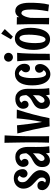

<svg xmlns="http://www.w3.org/2000/svg" viewBox="1184 -2034 883 3292"><g transform="rotate(-90 1626.0 -388.5)"><path d="M371.1 -439.9Q371.1 -417.5 362.8 -401.9Q354.5 -386.2 342.8 -376.5Q331.1 -366.7 318.4 -362.3Q305.7 -357.9 296.9 -357.9Q288.1 -357.9 275.9 -361.1Q263.7 -364.3 252.7 -372.6Q241.7 -380.9 233.9 -394.8Q226.1 -408.7 226.1 -430.2Q226.6 -441.9 230.5 -453.1Q233.9 -462.9 241 -473.4Q248 -483.9 261.2 -492.2Q252.4 -504.9 243.7 -511.7Q234.9 -518.6 228 -522Q219.7 -525.9 212.9 -526.9Q197.8 -526.9 185.5 -520.8Q173.3 -514.6 164.8 -504.6Q156.2 -494.6 151.6 -481.4Q147 -468.3 147 -454.1Q147 -436 149.4 -421.4Q151.9 -406.7 160.6 -391.6Q169.4 -376.5 187 -358.9Q204.6 -341.3 234.9 -317.9Q265.1 -294.4 287.6 -272.2Q310.1 -250 324.7 -228.5Q339.4 -207 346.7 -185.3Q354 -163.6 354 -140.1Q354 -124.5 350.8 -106.2Q347.7 -87.9 340.1 -69.1Q332.5 -50.3 320.1 -33Q307.6 -15.6 289.3 -2Q271 11.7 246.3 19.8Q221.7 27.8 189.9 27.8Q142.1 27.8 108.4 13.7Q74.7 -0.5 53 -20.8Q31.2 -41 21.2 -63.5Q11.2 -85.9 11.2 -103Q11.2 -121.1 15.6 -136.7Q20 -152.3 29.5 -164.1Q39.1 -175.8 54 -182.4Q68.8 -189 89.8 -189Q107.4 -189 121.8 -183.6Q136.2 -178.2 146.7 -167.7Q157.2 -157.2 163.1 -142.1Q168.9 -127 168.9 -107.9Q168.5 -99.6 165.5 -90.8Q163.1 -83.5 157.2 -74.7Q151.4 -65.9 141.1 -58.1Q147.9 -52.7 154.5 -50Q161.1 -47.4 166.5 -46.4Q172.4 -44.9 178.2 -44.9Q184.6 -44.9 193.1 -48.6Q201.7 -52.2 209.5 -60.1Q217.3 -67.9 222.7 -79.1Q228 -90.3 228 -106Q228 -121.6 225.3 -134.5Q222.7 -147.5 214.1 -161.4Q205.6 -175.3 189.5 -191.9Q173.3 -208.5 147 -231.9Q120.6 -255.4 100.1 -277.6Q79.6 -299.8 65.7 -323.7Q51.8 -347.7 44.4 -374Q37.1 -400.4 37.1 -432.1Q37.1 -463.4 49.6 -492.7Q62 -522 85 -544.7Q107.9 -567.4 140.6 -580.8Q173.3 -594.2 213.9 -594.2Q254.9 -594.2 284.7 -581.5Q314.5 -568.8 333.5 -547.6Q352.5 -526.4 361.8 -498.5Q371.1 -470.7 371.1 -439.9Z M651.4 20Q648.4 4.9 646 -10.7Q643.6 -26.4 642.1 -43Q619.6 -9.8 588.4 8.1Q557.1 25.9 520 25.9Q501 25.9 481 19.8Q460.9 13.7 444.6 -1.5Q428.2 -16.6 417.7 -42.7Q407.2 -68.8 407.2 -108.9Q407.2 -142.1 417 -166.7Q426.8 -191.4 442.4 -210Q458 -228.5 477.5 -242.2Q497.1 -255.9 516.4 -266.6Q535.6 -277.3 553.2 -286.6Q570.8 -295.9 582 -305.2Q603.5 -322.3 619.4 -341.6Q635.3 -360.8 645 -381.8Q643.1 -415.5 637.9 -437.3Q632.8 -459 624.5 -471.9Q616.2 -484.9 604.2 -490Q592.3 -495.1 577.1 -495.1Q554.7 -495.1 539.3 -485.4Q523.9 -475.6 514.2 -461.9Q526.4 -454.1 533 -445.3Q539.6 -436.5 543 -428.2Q546.9 -418.9 547.4 -409.2Q547.4 -376 528.6 -358.4Q509.8 -340.8 480.5 -340.8Q465.3 -340.8 452.6 -347.9Q439.9 -355 430.4 -367.7Q420.9 -380.4 415.5 -397.9Q410.2 -415.5 410.2 -436Q410.2 -456.5 419.4 -479.5Q428.7 -502.4 449.2 -522.2Q469.7 -542 502 -554.9Q534.2 -567.9 580.1 -567.9Q626 -567.9 658.7 -550Q691.4 -532.2 712.4 -502.7Q733.4 -473.1 742.9 -434.6Q752.4 -396 752.4 -355Q752.4 -324.2 752 -288.1Q751.5 -252 751.5 -213.9Q751.5 -182.1 752 -150.4Q752.4 -118.7 753.9 -89.1Q755.4 -59.6 757.8 -33.4Q760.3 -7.3 764.2 13.2ZM644 -266.1Q627 -245.6 607.4 -231Q592.8 -220.7 575.9 -208Q559.1 -195.3 544.7 -181.2Q530.3 -167 520.8 -151.6Q511.2 -136.2 511.2 -120.1Q511.2 -98.1 522 -82.5Q532.7 -66.9 552.2 -66.9Q570.3 -66.9 584.5 -76.7Q598.6 -86.4 609.6 -100.8Q620.6 -115.2 628.2 -131.8Q635.7 -148.4 640.1 -162.1Z M950.2 -751Q947.3 -691.4 944.8 -640.6Q942.4 -589.8 940.7 -544.9Q939 -500 938 -459.5Q937 -418.9 936.3 -379.4Q935.5 -339.8 935.3 -299.8Q935.1 -259.8 935.1 -215.8Q935.1 -167 935.1 -111.3Q935.1 -55.7 936 12.2L825.2 9.8Q828.1 -64 829.1 -135.5Q830.1 -207 830.1 -282.2Q830.1 -332.5 829.6 -385.5Q829.1 -438.5 828.1 -496.3Q827.1 -554.2 825.9 -618.2Q824.7 -682.1 823.2 -753.9Z M1393.1 -542Q1369.6 -469.2 1349.1 -400.9Q1328.6 -332.5 1310.5 -264.4Q1292.5 -196.3 1276.4 -127Q1260.3 -57.6 1246.1 17.1L1105 20Q1091.8 -52.7 1078.4 -120.8Q1064.9 -189 1050 -256.3Q1035.2 -323.7 1018.6 -392.1Q1002 -460.4 982.9 -533.2L1123 -539.1Q1134.3 -434.6 1147.9 -325.7Q1161.6 -216.8 1180.2 -111.8Q1204.1 -217.8 1219 -327.9Q1233.9 -438 1242.2 -543.9Z M1647.9 20Q1645 4.9 1642.6 -10.7Q1640.1 -26.4 1638.7 -43Q1616.2 -9.8 1585 8.1Q1553.7 25.9 1516.6 25.9Q1497.6 25.9 1477.5 19.8Q1457.5 13.7 1441.2 -1.5Q1424.8 -16.6 1414.3 -42.7Q1403.8 -68.8 1403.8 -108.9Q1403.8 -142.1 1413.6 -166.7Q1423.3 -191.4 1439 -210Q1454.6 -228.5 1474.1 -242.2Q1493.7 -255.9 1512.9 -266.6Q1532.2 -277.3 1549.8 -286.6Q1567.4 -295.9 1578.6 -305.2Q1600.1 -322.3 1616 -341.6Q1631.8 -360.8 1641.6 -381.8Q1639.6 -415.5 1634.5 -437.3Q1629.4 -459 1621.1 -471.9Q1612.8 -484.9 1600.8 -490Q1588.9 -495.1 1573.7 -495.1Q1551.3 -495.1 1535.9 -485.4Q1520.5 -475.6 1510.7 -461.9Q1522.9 -454.1 1529.5 -445.3Q1536.1 -436.5 1539.6 -428.2Q1543.5 -418.9 1543.9 -409.2Q1543.9 -376 1525.1 -358.4Q1506.3 -340.8 1477.1 -340.8Q1461.9 -340.8 1449.2 -347.9Q1436.5 -355 1427 -367.7Q1417.5 -380.4 1412.1 -397.9Q1406.7 -415.5 1406.7 -436Q1406.7 -456.5 1416 -479.5Q1425.3 -502.4 1445.8 -522.2Q1466.3 -542 1498.5 -554.9Q1530.8 -567.9 1576.7 -567.9Q1622.6 -567.9 1655.3 -550Q1688 -532.2 1709 -502.7Q1730 -473.1 1739.5 -434.6Q1749 -396 1749 -355Q1749 -324.2 1748.5 -288.1Q1748 -252 1748 -213.9Q1748 -182.1 1748.5 -150.4Q1749 -118.7 1750.5 -89.1Q1752 -59.6 1754.4 -33.4Q1756.8 -7.3 1760.7 13.2ZM1640.6 -266.1Q1623.5 -245.6 1604 -231Q1589.4 -220.7 1572.5 -208Q1555.7 -195.3 1541.3 -181.2Q1526.9 -167 1517.3 -151.6Q1507.8 -136.2 1507.8 -120.1Q1507.8 -98.1 1518.6 -82.5Q1529.3 -66.9 1548.8 -66.9Q1566.9 -66.9 1581.1 -76.7Q1595.2 -86.4 1606.2 -100.8Q1617.2 -115.2 1624.8 -131.8Q1632.3 -148.4 1636.7 -162.1Z M2177.7 -415Q2177.7 -381.3 2168.7 -361.6Q2159.7 -341.8 2147.2 -331.8Q2134.8 -321.8 2121.8 -318.8Q2108.9 -315.9 2100.6 -315.9Q2092.3 -315.9 2080.6 -318.6Q2068.8 -321.3 2057.9 -329.3Q2046.9 -337.4 2039.3 -352.3Q2031.7 -367.2 2031.7 -391.1Q2032.2 -404.3 2036.6 -417Q2040.5 -427.7 2048.3 -439Q2056.2 -450.2 2070.8 -458Q2062.5 -476.6 2052.5 -486.3Q2042.5 -496.1 2033.2 -501Q2022.5 -506.3 2011.7 -507.8Q1993.7 -507.8 1979 -491.2Q1964.4 -474.6 1954.1 -444.6Q1943.8 -414.6 1938.2 -372.6Q1932.6 -330.6 1932.6 -279.8Q1932.6 -229.5 1936.3 -185.8Q1939.9 -142.1 1948.2 -109.6Q1956.5 -77.1 1970.7 -58.6Q1984.9 -40 2005.9 -40Q2017.1 -40.5 2028.3 -45.4Q2038.1 -49.3 2049.1 -58.3Q2060.1 -67.4 2068.8 -84Q2051.8 -92.3 2042.7 -104.2Q2033.7 -116.2 2029.8 -127.4Q2024.9 -140.6 2024.4 -154.8Q2024.4 -178.2 2033.7 -192.9Q2043 -207.5 2055.7 -216.1Q2068.4 -224.6 2081.5 -227.8Q2094.7 -231 2102.5 -231Q2110.8 -231 2123 -227.5Q2135.3 -224.1 2146.5 -214.4Q2157.7 -204.6 2165.8 -186.8Q2173.8 -168.9 2173.8 -140.1Q2173.8 -111.3 2159.9 -80.6Q2146 -49.8 2122.3 -24.4Q2098.6 1 2067.6 17.1Q2036.6 33.2 2002.4 33.2Q1979.5 33.2 1956.1 26.9Q1932.6 20.5 1911.1 5.9Q1889.6 -8.8 1870.6 -32.7Q1851.6 -56.6 1837.6 -91.3Q1823.7 -126 1815.7 -172.6Q1807.6 -219.2 1807.6 -279.8Q1807.6 -340.3 1816.4 -386Q1825.2 -431.6 1840.6 -464.4Q1856 -497.1 1876 -518.6Q1896 -540 1918.7 -552.7Q1941.4 -565.4 1965.3 -570.3Q1989.3 -575.2 2011.7 -575.2Q2044.9 -575.2 2075.2 -562.7Q2105.5 -550.3 2128.2 -528.6Q2150.9 -506.8 2164.3 -477.5Q2177.7 -448.2 2177.7 -415Z M2365.7 -685.1Q2365.7 -669.4 2359.9 -655.5Q2354 -641.6 2343.8 -631.3Q2333.5 -621.1 2319.6 -615Q2305.7 -608.9 2290 -608.9Q2274.4 -608.9 2260.5 -615Q2246.6 -621.1 2236.3 -631.3Q2226.1 -641.6 2220 -655.5Q2213.9 -669.4 2213.9 -685.1Q2213.9 -700.7 2220 -714.6Q2226.1 -728.5 2236.3 -738.8Q2246.6 -749 2260.5 -755.1Q2274.4 -761.2 2290 -761.2Q2305.7 -761.2 2319.6 -755.1Q2333.5 -749 2343.8 -738.8Q2354 -728.5 2359.9 -714.6Q2365.7 -700.7 2365.7 -685.1ZM2365.7 -537.1Q2361.8 -498.5 2359.1 -453.9Q2356.4 -409.2 2354.7 -362.3Q2353 -315.4 2352.1 -268.1Q2351.1 -220.7 2350.6 -177.7Q2350.1 -134.8 2349.9 -97.4Q2349.6 -60.1 2349.6 -33.2V22L2238.8 25.9Q2239.7 -7.8 2239.7 -39.6Q2239.7 -71.3 2239.7 -103Q2239.7 -158.2 2238.8 -210.7Q2237.8 -263.2 2235.6 -315.9Q2233.4 -368.7 2230 -422.9Q2226.6 -477.1 2221.7 -535.2Z M2601.1 27.8Q2552.7 27.8 2517.8 6.8Q2482.9 -14.2 2460.2 -51.8Q2437.5 -89.4 2426.8 -141.1Q2416 -192.9 2416 -253.9Q2416 -324.7 2428.7 -383.8Q2441.4 -442.9 2466.1 -485.4Q2490.7 -527.8 2527.1 -551.5Q2563.5 -575.2 2610.8 -575.2Q2658.7 -575.2 2693.4 -555.2Q2728 -535.2 2750.7 -499Q2773.4 -462.9 2784.2 -412.6Q2794.9 -362.3 2794.9 -301.8Q2794.9 -270.5 2791.3 -233.9Q2787.6 -197.3 2779.1 -160.6Q2770.5 -124 2756.3 -90.1Q2742.2 -56.2 2720.7 -29.8Q2699.2 -3.4 2669.7 12.2Q2640.1 27.8 2601.1 27.8ZM2677.2 -337.9Q2677.2 -375 2673.8 -404.5Q2670.4 -434.1 2662.8 -454.6Q2655.3 -475.1 2643.8 -486.1Q2632.3 -497.1 2616.2 -497.1Q2598.6 -497.1 2583.5 -478.5Q2568.4 -460 2556.9 -424.8Q2545.4 -389.6 2538.8 -339.1Q2532.2 -288.6 2532.2 -225.1Q2532.2 -184.1 2536.1 -151.6Q2540 -119.1 2547.9 -96.4Q2555.7 -73.7 2567.1 -61.8Q2578.6 -49.8 2594.2 -49.8Q2609.9 -49.8 2622.1 -62.7Q2634.3 -75.7 2643.3 -97.7Q2652.3 -119.6 2658.9 -148.7Q2665.5 -177.7 2669.4 -209.7Q2673.3 -241.7 2675.3 -274.9Q2677.2 -308.1 2677.2 -337.9ZM2694.3 -809.6Q2706.5 -800.8 2720.5 -790.3Q2734.4 -779.8 2746.1 -770.5Q2759.8 -759.8 2772.9 -748.5L2644 -609.9L2598.1 -643.6Z M2979 -541 2976.1 -501Q2992.2 -527.8 3010.5 -542Q3028.8 -556.2 3044.4 -562Q3060.1 -567.9 3070.6 -568.4Q3081.1 -568.8 3082 -568.8Q3118.2 -568.8 3145 -552.2Q3171.9 -535.6 3189.5 -504.2Q3207 -472.7 3215.6 -427.5Q3224.1 -382.3 3224.1 -325.2Q3224.1 -283.2 3222.9 -239.5Q3221.7 -195.8 3218 -152.6Q3214.4 -109.4 3208.3 -68.4Q3202.1 -27.3 3191.9 9.8L3078.1 -3.9Q3089.4 -62 3095.7 -112.3Q3102.1 -162.6 3105 -200.2Q3108.4 -244.1 3108.9 -280.8Q3108.9 -327.1 3106 -361.6Q3103 -396 3095.5 -418.7Q3087.9 -441.4 3074.7 -452.6Q3061.5 -463.9 3041 -463.9Q3027.3 -460.9 3013.7 -444.3Q3002 -430.2 2988.8 -399.2Q2975.6 -368.2 2965.8 -312Q2964.4 -273.9 2964.1 -236.6Q2963.9 -199.2 2963.9 -157.2Q2963.9 -121.6 2963.9 -80.6Q2963.9 -39.6 2964.8 12.2L2854 9.8Q2855.5 -40 2856.2 -95.9Q2856.9 -151.9 2856.9 -220.2Q2856.9 -288.1 2856 -367.2Q2855 -446.3 2852.1 -543Z"/></g></svg>

Font: Rum Raisin
Style: Regular
Weight: 400
Designer: Astigmatic (AOETI)
Foundry: Astigmatic (AOETI)
Version: Version 1.000